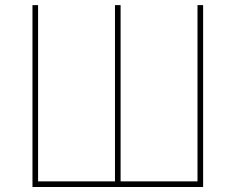

<svg xmlns="http://www.w3.org/2000/svg" viewBox="-20 -748 942 768"><path d="M109.9 -727.5H132.3V-22.5H439.9V-727.5H462.4V-22.5H770V-727.5H792.5V0H109.9Z"/></svg>

Font: Inter 16pt Thin
Style: Regular
Weight: 250
Version: Version 4.001;git-66647c0bb